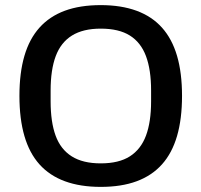

<svg xmlns="http://www.w3.org/2000/svg" viewBox="-20 -719 788 751"><path d="M374 12Q294 12 234 -10Q174 -32 134.5 -76Q95 -120 75.5 -187Q56 -254 56 -344Q56 -434 75.5 -500.5Q95 -567 134.5 -611Q174 -655 233.5 -677Q293 -699 374 -699Q454 -699 514 -677Q574 -655 613.5 -611Q653 -567 672.5 -500.5Q692 -434 692 -344Q692 -254 672.5 -187Q653 -120 613.5 -76Q574 -32 514.5 -10Q455 12 374 12ZM374 -80Q445 -80 488 -107.5Q531 -135 551 -188.5Q571 -242 571 -323V-365Q571 -446 551 -499.5Q531 -553 488 -580Q445 -607 374 -607Q305 -607 261.5 -580Q218 -553 198 -499.5Q178 -446 178 -365V-323Q178 -242 197.5 -188.5Q217 -135 260.5 -107.5Q304 -80 374 -80Z"/></svg>

Font: Archivo Expanded Medium
Style: Regular
Weight: 500
Width: 7
Designer: Hector Gatti
Foundry: Omnibus-Type
Version: Version 2.001